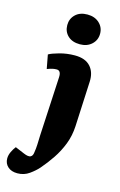

<svg xmlns="http://www.w3.org/2000/svg" viewBox="-203 -846 709 1136"><g transform="rotate(15 151.5 -278.5)"><path d="M85 -695Q85 -734 112 -760Q139 -786 185 -786Q230 -786 258 -760Q286 -734 286 -695Q286 -656 258 -630Q230 -604 186 -604Q139 -604 112 -629.5Q85 -655 85 -695ZM287 -130Q284 -70 264 -18.5Q244 33 214 77.5Q184 122 151 160Q131 183 99 206Q67 229 26 229Q-11 229 -32.5 209.5Q-54 190 -54 159Q-54 139 -44 118Q-34 97 -22 82L35 106Q63 118 76.5 111.5Q90 105 92 83Q96 59 97 34Q98 9 99 -23L118 -384Q120 -425 93 -425Q81 -425 68.5 -422.5Q56 -420 35 -412L19 -497Q37 -508 82 -520.5Q127 -533 176 -533Q240 -533 271.5 -498Q303 -463 300 -405Z"/></g></svg>

Font: Literata 12pt ExtraBold
Style: Italic
Weight: 800
Italic angle: -2°
Designer: Latin by Veronika Burian and Jose Scaglione. Greek by Irene Vlachou. Cyrillic by Vera Evstafieva
Foundry: TypeTogether
Version: Version 3.002